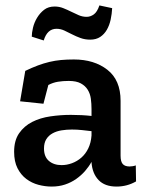

<svg xmlns="http://www.w3.org/2000/svg" viewBox="-20 -677 537 707"><path d="M73 -416Q98 -428 119.5 -436Q141 -444 162 -449Q183 -454 204.5 -456Q226 -458 252 -458Q327 -458 375.5 -420Q424 -382 424 -306V-104Q424 -82 432 -73Q440 -64 457 -64Q462 -64 468.5 -65Q475 -66 480 -68L481 -9Q448 10 409 10Q366 10 343 -14Q320 -38 317 -79V-81Q307 -63 293 -47Q279 -31 260.5 -18Q242 -5 219.5 2.5Q197 10 170 10Q146 10 121.5 3.5Q97 -3 77 -18Q57 -33 44.5 -57.5Q32 -82 32 -118Q32 -160 50.5 -186.5Q69 -213 98.5 -228Q128 -243 165.5 -248.5Q203 -254 241 -254Q261 -254 280.5 -253Q300 -252 317 -250V-275Q317 -295 314.5 -313.5Q312 -332 303 -346.5Q294 -361 277.5 -370Q261 -379 233 -379Q212 -379 193.5 -376Q175 -373 158 -364L140 -295L54 -304ZM393 -647Q392 -626 387.5 -605Q383 -584 373.5 -567.5Q364 -551 349 -541Q334 -531 312 -531Q293 -531 276.5 -537Q260 -543 245.5 -550.5Q231 -558 217 -564.5Q203 -571 188 -571Q154 -571 141 -528L97 -542Q97 -556 101.5 -575Q106 -594 116.5 -611.5Q127 -629 142.5 -641Q158 -653 181 -653Q198 -653 213 -647Q228 -641 242 -634Q256 -627 270 -621Q284 -615 299 -615Q313 -615 325.5 -624Q338 -633 346 -657ZM317 -194Q300 -196 282 -198Q264 -200 245 -200Q225 -200 206.5 -197Q188 -194 173.5 -186Q159 -178 150.5 -164.5Q142 -151 142 -130Q142 -100 160 -84.5Q178 -69 207 -69Q226 -69 245 -76Q264 -83 279.5 -96.5Q295 -110 305 -130.5Q315 -151 317 -178Z"/></svg>

Font: Zilla Slab SemiBold
Style: Regular
Weight: 600
Designer: Typotheque.com
Foundry: Typotheque type foundry
Version: Version 1.1; 2017